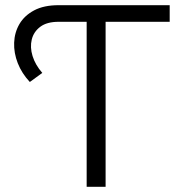

<svg xmlns="http://www.w3.org/2000/svg" viewBox="-20 -720 678 740"><path d="M314 0V-651L331 -636H206Q161 -636 135.5 -617Q110 -598 102.5 -568Q95 -538 105.5 -504Q116 -470 143 -439L95 -404Q64 -437 48.5 -476.5Q33 -516 34.5 -555.5Q36 -595 55 -627.5Q74 -660 111.5 -680Q149 -700 206 -700H634V-636H372L387 -651V0Z"/></svg>

Font: Montserrat Thin
Style: Regular
Weight: 400
Version: Version 9.000